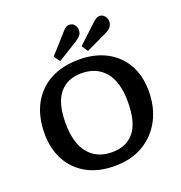

<svg xmlns="http://www.w3.org/2000/svg" viewBox="-164 -1088 1175 1244"><g transform="rotate(-20 423.0 -466.5)"><path d="M417 14Q305 14 224.5 -30.5Q144 -75 101.5 -154.5Q59 -234 59 -337Q59 -455 104.5 -539.5Q150 -624 233.5 -669Q317 -714 432 -714Q539 -714 619 -672Q699 -630 743.5 -552.5Q788 -475 788 -367Q788 -257 743 -171Q698 -85 615 -35.5Q532 14 417 14ZM430 -76Q530 -76 583.5 -141.5Q637 -207 637 -349Q637 -486 578.5 -555.5Q520 -625 416 -625Q317 -625 263.5 -558.5Q210 -492 210 -356Q210 -219 268 -147.5Q326 -76 430 -76ZM316 -746 285 -787 403 -919Q416 -935 427 -941Q438 -947 449 -947Q473 -947 485.5 -930Q498 -913 498 -894Q498 -872 486 -858Q474 -844 452 -830ZM507 -746 478 -789 606 -908Q633 -934 652 -934Q674 -934 688 -917Q702 -900 702 -879Q702 -857 689.5 -842Q677 -827 654 -816Z"/></g></svg>

Font: Literata 7pt SemiBold
Style: Regular
Weight: 600
Designer: Latin by Veronika Burian and Jose Scaglione. Greek by Irene Vlachou. Cyrillic by Vera Evstafieva.
Foundry: TypeTogether
Version: Version 3.002